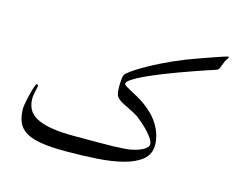

<svg xmlns="http://www.w3.org/2000/svg" viewBox="-79 -567 915 746"><g transform="rotate(15 378.5 -193.5)"><path d="M756.8 -449.2Q749 -439.9 744.9 -430.4Q740.7 -420.9 738 -413.1Q735.4 -405.3 732.4 -399.7Q729.5 -394 724.1 -392.1Q709 -387.2 686.8 -379.9Q664.6 -372.6 638.4 -363.3Q612.3 -354 584 -343.8Q555.7 -333.5 528.6 -322.8Q501.5 -312 477.1 -301.3Q452.6 -290.5 434.1 -280.8Q415.5 -271 404.8 -262.7Q394 -254.4 394 -248Q394 -243.7 402.1 -238.5Q410.2 -233.4 423.1 -226.6Q436 -219.7 452.6 -210.7Q469.2 -201.7 485.8 -189Q502 -177.2 516.8 -162.1Q531.7 -147 543 -128.9Q554.2 -110.8 561 -90.1Q567.9 -69.3 567.9 -46.9Q567.9 -10.3 541.3 12Q514.6 34.2 469.2 46.1Q423.8 58.1 364 62Q304.2 65.9 237.8 65.9Q179.2 65.9 140.4 59.8Q101.6 53.7 78.1 39.6Q54.7 25.4 44.9 2.7Q35.2 -20 35.2 -53.2Q35.2 -56.6 36.6 -65.9Q38.1 -75.2 40.5 -86.7Q43 -98.1 45.9 -110.6Q48.8 -123 52 -133.5Q55.2 -144 58.1 -150.6Q61 -157.2 63 -157.2Q65.4 -157.2 67.1 -155.3Q68.8 -153.3 68.8 -150.9Q68.8 -148.9 67.4 -143.1Q65.9 -137.2 64.5 -129.6Q63 -122.1 61.5 -113.8Q60.1 -105.5 60.1 -99.1Q60.1 -75.2 69.6 -56.6Q79.1 -38.1 101.6 -25.6Q124 -13.2 161.1 -6.6Q198.2 0 252.9 0Q305.7 0 344 0Q382.3 0 409.2 -0.7Q436 -1.5 453.4 -2.7Q470.7 -3.9 481.9 -5.9Q501 -9.8 513.7 -14.6Q526.4 -19.5 534.2 -24.9Q542 -30.3 545.4 -35.4Q548.8 -40.5 548.8 -44.9Q548.8 -54.2 541.3 -66.2Q533.7 -78.1 522.9 -90.1Q512.2 -102.1 500 -112.8Q487.8 -123.5 479 -130.9Q468.8 -139.2 455.8 -146.2Q442.9 -153.3 430.4 -159.4Q418 -165.5 407.2 -170.9Q396.5 -176.3 391.1 -181.2Q381.3 -188.5 377.7 -198.7Q374 -209 374 -229Q374 -251 376 -264.9Q377.9 -278.8 383.8 -284.2Q397.5 -296.4 417 -308.8Q436.5 -321.3 459 -333.7Q481.4 -346.2 505.6 -358.2Q529.8 -370.1 553 -380.4Q576.2 -390.6 596.7 -398.7Q617.2 -406.7 632.8 -412.1Q642.6 -415.5 661.6 -422.4Q680.7 -429.2 700.4 -436Q720.2 -442.9 735.6 -448Q751 -453.1 752.9 -453.1Q754.4 -453.1 754.9 -451.9Q755.4 -450.7 756.8 -449.2Z"/></g></svg>

Font: Scheherazade Urdu
Style: Regular
Weight: 400
Designer: SIL International
Foundry: SIL International
Version: Version 1.005 (build 117/117)